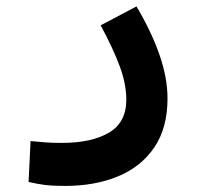

<svg xmlns="http://www.w3.org/2000/svg" viewBox="-20 -351 626 610"><path d="M186.5 239.7Q147.5 239.7 122.8 236.6Q98.1 233.4 70.8 227.1L77.1 97.2Q105 99.6 124.5 101.3Q144 103 176.8 103Q270.5 103 325.9 70.6Q381.3 38.1 381.3 -34.2Q381.3 -83.5 360.6 -139.9Q339.8 -196.3 299.8 -270.5L413.6 -330.6Q460.4 -252 486.3 -178Q512.2 -104 512.2 -38.1Q512.2 55.2 470.5 116.9Q428.7 178.7 355.2 209.2Q281.7 239.7 186.5 239.7Z"/></svg>

Font: CaskaydiaMono NF
Style: Bold
Weight: 700
Designer: Aaron Bell
Foundry: Saja Typeworks
Version: Version 2111.001; ttfautohint (v1.8.4);Nerd Fonts 3.1.1